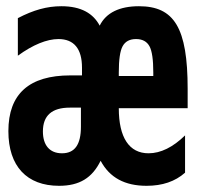

<svg xmlns="http://www.w3.org/2000/svg" viewBox="-20 -580 642 614"><path d="M168.9 14.2C234.4 14.2 274.9 -11.2 301.8 -65.9C330.6 -11.7 379.4 14.2 448.7 14.2C499 14.2 540 0.5 571.8 -27.8V-147C533.2 -109.4 494.1 -89.8 455.1 -89.8C393.1 -89.8 359.9 -140.1 359.9 -233.9H580.1V-295.9C580.1 -491.2 537.1 -560.1 424.3 -560.1C362.8 -560.1 319.3 -539.6 298.8 -498C278.3 -536.6 240.2 -560.1 176.3 -560.1C129.9 -560.1 86.9 -547.9 37.1 -522V-401.9C85.4 -437 129.9 -455.1 167 -455.1C216.3 -455.1 242.2 -424.3 242.2 -363.8V-338.9H205.1C73.2 -338.9 6.8 -279.8 6.8 -160.6C6.8 -48.3 65.9 14.2 168.9 14.2ZM359.9 -336.9V-348.1C359.9 -388.7 363.8 -417 372.1 -432.1C380.4 -447.3 394.5 -455.1 415 -455.1C435.5 -455.1 449.7 -447.3 458 -432.1C466.3 -417 470.2 -388.7 470.2 -348.1V-336.9ZM178.2 -89.8C138.7 -89.8 117.2 -115.7 117.2 -159.7C117.2 -210.9 146.5 -235.8 203.1 -235.8H238.8V-174.8C238.8 -117.7 219.2 -89.8 178.2 -89.8Z"/></svg>

Font: Hack
Style: Bold
Weight: 700
Monospace: yes
Designer: Christopher Simpkins
Foundry: Christopher Simpkins
Version: Version 2.010